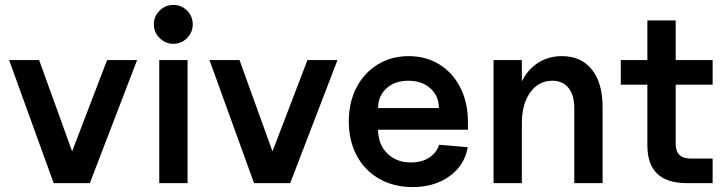

<svg xmlns="http://www.w3.org/2000/svg" viewBox="-20 -744 2941 780"><path d="M139 -500 273 -129 415 -500H537L345 0H198L17 -500Z M742 -500V0H627V-500ZM684 -724Q717 -724 740 -701Q763 -678 763 -645Q763 -613 740 -589.5Q717 -566 684 -566Q652 -566 628.5 -589.5Q605 -613 605 -645Q605 -678 628.5 -701Q652 -724 684 -724Z M953 -500 1087 -129 1229 -500H1351L1159 0H1012L831 -500Z M1397 -251Q1397 -328 1428 -388Q1459 -448 1514.5 -482Q1570 -516 1640 -516Q1711 -516 1765.5 -482Q1820 -448 1850.5 -387.5Q1881 -327 1881 -248V-217H1516Q1516 -158 1553 -121Q1590 -84 1650 -84Q1692 -84 1722.5 -103Q1753 -122 1764 -156L1880 -146Q1868 -73 1806.5 -28.5Q1745 16 1656 16Q1580 16 1521 -17.5Q1462 -51 1429.5 -111.5Q1397 -172 1397 -251ZM1639 -416Q1584 -416 1550 -385Q1516 -354 1516 -305H1763Q1763 -354 1728.5 -385Q1694 -416 1639 -416Z M2224 -416Q2168 -416 2134 -368.5Q2100 -321 2100 -243V0H1985V-500H2100V-413Q2123 -461 2165.5 -488.5Q2208 -516 2263 -516Q2341 -516 2384.5 -461.5Q2428 -407 2428 -309V0H2313V-305Q2313 -358 2289.5 -387Q2266 -416 2224 -416Z M2610 -153V-400H2502V-500H2610V-661H2725V-500H2875V-400H2725V-160Q2725 -100 2785 -100H2875V0H2770Q2610 0 2610 -153Z"/></svg>

Font: MedMera Sans Semibold
Style: Regular
Weight: 600
Designer: Kasper Nordkvist
Foundry: UNCUT.wtf
Version: Version 1.300